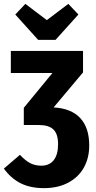

<svg xmlns="http://www.w3.org/2000/svg" viewBox="-20 -956 494 992"><path d="M441 -204Q441 -140 413.5 -90.5Q386 -41 333 -12.5Q280 16 207 16Q136 16 86 -9.5Q36 -35 0 -85L83 -156Q111 -126 136 -113Q161 -100 194 -100Q235 -100 257.5 -128.5Q280 -157 280 -211Q280 -264 256 -287Q232 -310 182 -310H103V-399L251 -579H36V-693H409V-582L257 -401Q348 -396 394.5 -346Q441 -296 441 -204ZM333 -936 385 -881 267 -750H177L59 -881L111 -936L222 -852Z"/></svg>

Font: Fira Sans Extra Condensed
Style: Bold
Weight: 700
Width: 1
Designer: Carrois Corporate & Edenspiekermann AG
Foundry: Carrois Corporate GbR & Edenspiekermann AG
Version: Version 4.203